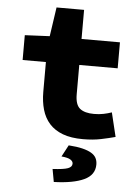

<svg xmlns="http://www.w3.org/2000/svg" viewBox="-59 -696 719 986"><g transform="rotate(5 300.0 -203.0)"><path d="M386 12Q324 12 281.5 -4Q239 -20 212.5 -49.5Q186 -79 174 -120.5Q162 -162 162 -212V-366H42V-494L170 -500L192 -650H334V-500H532V-366H334V-215Q334 -161 358.5 -141.5Q383 -122 431 -122Q457 -122 479.5 -126.5Q502 -131 522 -138L552 -14Q519 -5 478 3.5Q437 12 386 12ZM256 244 244 178Q301 175 322.5 167Q344 159 344 142Q344 130 330.5 121.5Q317 113 284 110L316 50Q359 53 387.5 60Q416 67 433.5 77.5Q451 88 458.5 102.5Q466 117 466 136Q466 190 411 215.5Q356 241 256 244Z"/></g></svg>

Font: Source Code Pro Black
Style: Regular
Weight: 900
Monospace: yes
Designer: Paul D. Hunt, Teo Tuominen
Foundry: Adobe Systems Incorporated
Version: Version 2.030;PS 1.000;hotconv 16.6.51;makeotf.lib2.5.65220